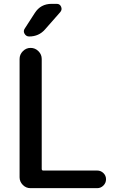

<svg xmlns="http://www.w3.org/2000/svg" viewBox="-20 -980 629 1000"><path d="M249 -960H275.4Q292 -960 298.3 -944.8Q304.7 -929.7 293.9 -917L214.8 -827.1Q182.6 -790 131.8 -790Q116.2 -790 107.9 -804.2Q99.6 -818.4 109.4 -832L161.1 -912.1Q191.4 -960 249 -960ZM138.7 0Q115.2 0 98.6 -17.1Q82 -34.2 82 -56.6V-672.9Q82 -696.3 99.1 -713.4Q116.2 -730.5 138.7 -730.5H139.6Q163.1 -730.5 180.2 -713.4Q197.3 -696.3 197.3 -672.9V-100.6Q197.3 -91.8 205.1 -91.8H486.3Q504.9 -91.8 518.6 -78.6Q532.2 -65.4 532.2 -46.4Q532.2 -27.3 518.6 -13.7Q504.9 0 486.3 0Z"/></svg>

Font: Rounded Mgen+ 2p medium
Style: Regular
Weight: 500
Designer: [Source Han Sans]
Ryoko NISHIZUKA  (kana & ideographs); Paul D. Hunt (Latin, Greek & Cyrillic); Wenlong ZHANG  (bopomofo
Version: Version 1.059.20150602